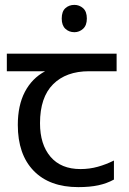

<svg xmlns="http://www.w3.org/2000/svg" viewBox="-20 -757 530 787"><path d="M285 -737Q305 -737 320.5 -723.5Q336 -710 336 -681Q336 -653 320.5 -639Q305 -625 285 -625Q263 -625 248 -639Q233 -653 233 -681Q233 -710 248 -723.5Q263 -737 285 -737ZM301 10Q183 10 118 -57Q53 -124 53 -245Q53 -325 82 -380.5Q111 -436 165 -465H8V-537H458V-465H345Q251 -465 197.5 -411.5Q144 -358 144 -252Q144 -165 187 -114.5Q230 -64 310 -64Q347 -64 381 -73.5Q415 -83 447 -99V-21Q418 -5 383 2.5Q348 10 301 10Z"/></svg>

Font: ukorean05
Style: Book
Weight: 400
Designer: Jelle Bosma - Monotype Design Team
Foundry: Monotype Imaging Inc.
Version: Version 2.003